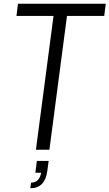

<svg xmlns="http://www.w3.org/2000/svg" viewBox="-20 -800 585 1026"><path d="M142 206 146 176Q190 176 200 123H169L177 60H240L233 112Q221 206 142 206ZM244 0H172L266 -715H68L76 -780H545L537 -715H338Z"/></svg>

Font: Tanohe Sans
Style: Italic
Weight: 400
Designer: Village Type and Design LLC & Cristiano Sobral
Foundry: Cooper Hewitt Smithsonian Design Museum
Version: Version 1.00;September 29, 2021;FontCreator 13.0.0.2655 64-b